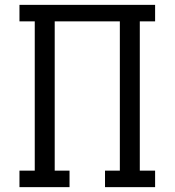

<svg xmlns="http://www.w3.org/2000/svg" viewBox="-20 -770 718 790"><path d="M60.1 0V-67.9H123V-682.1H60.1V-750H618.2V-682.1H555.2V-67.9H618.2V0H412.1V-67.9H473.1V-682.1H205.1V-67.9H266.1V0Z"/></svg>

Font: Kelly Slab
Style: Regular
Weight: 400
Designer: Denis Masharov
Foundry: Denis Masharov
Version: Version 1.001